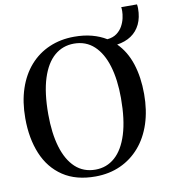

<svg xmlns="http://www.w3.org/2000/svg" viewBox="-94 -945 918 1037"><g transform="rotate(-10 365.0 -426.5)"><path d="M347.5 11.5Q240 12 168.5 -35.8Q97 -83.5 61.8 -168.2Q26.5 -253 26.5 -363.5Q26.5 -453.5 50.5 -525.2Q74.5 -597 119.2 -647.8Q164 -698.5 226 -725.2Q288 -752 363 -752Q415.5 -752 459 -740.5Q502.5 -729 537.5 -707.5Q569 -710.5 589.5 -725.8Q610 -741 621.5 -762Q633 -783 637.8 -805Q642.5 -827 642.5 -843Q642.5 -851.5 642.2 -856.5Q642 -861.5 641 -865H727.5Q728.5 -859.5 729 -854Q729.5 -848.5 729.5 -843Q729.5 -793 712 -756.5Q694.5 -720 662 -698.2Q629.5 -676.5 584.5 -670Q633.5 -621.5 657.5 -548Q681.5 -474.5 681.5 -382Q681.5 -292.5 657.8 -220Q634 -147.5 589.5 -96Q545 -44.5 483.8 -16.8Q422.5 11 347.5 11.5ZM352.5 -25Q414 -25 459.5 -65Q505 -105 529.8 -184.5Q554.5 -264 554.5 -382Q554.5 -482.5 532 -557.5Q509.5 -632.5 465 -674Q420.5 -715.5 355 -715.5Q293.5 -715.5 248 -676.8Q202.5 -638 177.5 -560Q152.5 -482 152.5 -363.5Q152.5 -259.5 175.2 -183.5Q198 -107.5 242.5 -66.2Q287 -25 352.5 -25Z"/></g></svg>

Font: Merriweather 96pt Medium
Style: Regular
Weight: 500
Version: Version 2.100